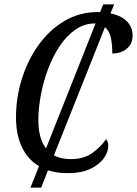

<svg xmlns="http://www.w3.org/2000/svg" viewBox="-20 -780 625 876"><path d="M119 76 158 -22Q107 -52 80 -108.5Q53 -165 53 -245Q53 -335 80 -421Q107 -507 156.5 -575.5Q206 -644 274.5 -684.5Q343 -725 426 -725Q432 -725 437 -725L451 -760H501L484 -719Q533 -709 559 -682.5Q585 -656 585 -618Q585 -580 558.5 -558Q532 -536 492 -536Q493 -567 487 -602Q481 -637 459 -656L226 -71Q258 -54 303 -54Q363 -54 402 -82.5Q441 -111 464 -145Q474 -134 474 -114Q474 -87 454 -58.5Q434 -30 393 -10Q352 10 288 10Q239 10 199 -3L168 76ZM155 -232Q155 -148 190 -103L416 -673H413Q365 -673 324.5 -645Q284 -617 252.5 -570Q221 -523 199.5 -465.5Q178 -408 166.5 -347Q155 -286 155 -232Z"/></svg>

Font: Noto Serif Condensed
Style: Italic
Weight: 400
Width: 3
Italic angle: -12°
Designer: Monotype Design Team
Foundry: Monotype Imaging Inc.
Version: Version 2.014; ttfautohint (v1.8.4.7-5d5b)